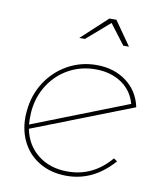

<svg xmlns="http://www.w3.org/2000/svg" viewBox="-83 -801 734 868"><g transform="rotate(10 284.5 -367.0)"><path d="M458 -624H432L362 -716L256 -624H230L349 -734H381ZM479 -115 495 -104Q404 0 281 0Q213 0 161 -29Q109 -58 80.5 -110Q52 -162 52 -229Q52 -240 54 -260Q61 -333 99 -391.5Q137 -450 197.5 -483.5Q258 -517 329 -517Q410 -517 466.5 -474.5Q523 -432 538 -360L77 -180Q91 -107 146 -63.5Q201 -20 282 -20Q399 -20 479 -115ZM73 -228Q73 -209 74 -199L513 -371Q497 -430 447.5 -463.5Q398 -497 328 -497Q261 -497 205.5 -466.5Q150 -436 115 -381.5Q80 -327 74 -258Q73 -248 73 -228Z"/></g></svg>

Font: TypoPRO Montserrat Alternates
Style: Italic
Weight: 250
Italic angle: -11.3°
Designer: Julieta Ulanovsky
Foundry: Julieta Ulanovsky
Version: Version 6.001